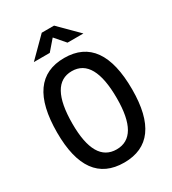

<svg xmlns="http://www.w3.org/2000/svg" viewBox="-215 -1011 1016 1134"><g transform="rotate(-30 293.0 -444.0)"><path d="M293 9.8Q37.1 9.8 37.1 -341.8Q37.1 -703.1 293 -703.1Q548.8 -703.1 548.8 -341.8Q548.8 9.8 293 9.8ZM293 -80.1Q444.3 -80.1 444.3 -341.8Q444.3 -613.3 293 -613.3Q141.6 -613.3 141.6 -341.8Q141.6 -80.1 293 -80.1ZM126.5 -771.5 253.4 -898.4H337.4L464.4 -771.5H356L269.5 -871.6H321.3L234.9 -771.5Z"/></g></svg>

Font: Cascadia Mono
Style: Regular
Weight: 400
Monospace: yes
Designer: Aaron Bell
Foundry: Saja Typeworks
Version: Version 2404.023